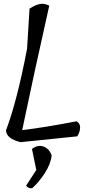

<svg xmlns="http://www.w3.org/2000/svg" viewBox="-20 -756 486 1021"><path d="M137 -710Q171 -731 193 -735Q215 -739 242 -726L164 -374L98 -64Q222 -79 387 -111Q407 -100 406 -76.5Q405 -53 391 -31L89 0Q13 -19 12 -63Q71 -219 124 -497ZM151 245Q129 247 119 231L173 148L150 36Q182 12 212 23.5Q242 35 255 70Q250 115 219 163.5Q188 212 151 245Z"/></svg>

Font: Tillana
Style: Regular
Weight: 400
Designer: Lipi Raval (Devanagari, Latin), Jonny Pinhorn (Latin)
Foundry: Indian Type Foundry
Version: Version 2.002;PS 1.0;hotconv 1.0.79;makeotf.lib2.5.61930; tt